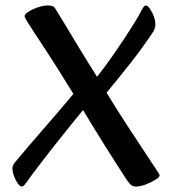

<svg xmlns="http://www.w3.org/2000/svg" viewBox="-20 -672 636 705"><path d="M59.9 13Q54.1 13 46 2.3Q37.9 -8.4 31.8 -24.1Q25.7 -39.8 25.7 -54.4Q25.7 -63.5 33.7 -74.5Q86.4 -137.6 139.2 -198Q192 -258.3 249.5 -327.2Q186.8 -429.5 141.7 -497.8Q96.5 -566 77.4 -596.7Q73.7 -603.4 72.1 -606.8Q70.4 -610.2 70.4 -612.9Q70.4 -618.6 79.4 -625.4Q88.4 -632.2 101.9 -638.4Q115.4 -644.5 129.5 -648.3Q143.7 -652 154.8 -652Q164.9 -652 171.8 -649.8Q178.8 -647.5 183 -640.4Q197.5 -617.3 220.9 -578.4Q244.3 -539.4 273.8 -490.8Q303.3 -442.2 336.4 -390.1Q360.1 -420 385.3 -455.5Q410.5 -491.1 433.8 -526.4Q457.1 -561.6 475.3 -591.1Q493.5 -620.7 501.8 -637.8Q506.9 -646.5 509.6 -649.3Q512.3 -652 514.9 -652Q521.6 -652 529.6 -641Q537.6 -630.1 544 -614Q550.5 -598 550.5 -582.2Q550.5 -569.8 542.9 -556Q504.7 -498.4 463.5 -445.9Q422.3 -393.4 371.3 -331.6Q407.2 -272.8 443.5 -216.8Q479.8 -160.8 509.8 -116.1Q539.8 -71.5 556.1 -46.1Q560.5 -39.4 563.3 -34.9Q566.1 -30.4 566.1 -28.2Q566.1 -25 563.1 -21.5Q560.1 -18 551.5 -12.5Q536.9 -3 516.1 5Q495.2 13 479.1 13Q470.7 13 464.4 9.4Q458.2 5.8 452.2 -2.5Q447 -8.6 433.3 -30.1Q419.5 -51.7 400.2 -81.8Q381 -111.8 359.9 -145.5Q338.7 -179.2 319.1 -211.3Q299.6 -243.5 284.9 -268Q255.6 -231.8 226.6 -196.2Q197.6 -160.5 171.1 -126.5Q144.6 -92.5 121.3 -62Q98 -31.5 79.3 -5.3Q70.7 6.8 67 9.9Q63.2 13 59.9 13Z"/></svg>

Font: Briem Hand Thin
Style: Regular
Weight: 100
Designer: Gunnlaugur SE Briem, Eben Sorkin
Foundry: Sorkin Type Co.
Version: Version 1.003